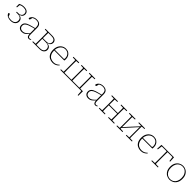

<svg xmlns="http://www.w3.org/2000/svg" viewBox="670 -2657 4963 4963"><g transform="rotate(45 3151.5 -175.0)"><path d="M208 13Q147 13 99 -11.5Q51 -36 34 -86Q38 -105 57 -105Q77 -105 84 -83L101 -33Q124 -20 150 -15Q176 -10 207 -10Q279 -10 317 -43Q355 -76 355 -131Q355 -185 320 -214.5Q285 -244 211 -244H163V-268H205Q273 -268 306 -295Q339 -322 339 -372Q339 -419 306 -444.5Q273 -470 203 -470Q144 -470 96 -444L87 -350H63V-454Q93 -472 128 -482.5Q163 -493 206 -493Q286 -493 327 -461.5Q368 -430 368 -372Q368 -326 338.5 -295Q309 -264 250 -257Q316 -251 351.5 -218Q387 -185 387 -129Q387 -71 341.5 -29Q296 13 208 13Z M875 11Q840 11 822.5 -14.5Q805 -40 801 -92H798Q758 -43 717 -15Q676 13 620 13Q562 13 525 -19.5Q488 -52 488 -110Q488 -166 525.5 -202Q563 -238 635 -260Q676 -273 718 -283.5Q760 -294 800 -304V-329Q800 -410 769 -440.5Q738 -471 674 -471Q642 -471 615 -463Q588 -455 564 -440L548 -376Q543 -355 523 -355Q504 -355 499 -376Q517 -434 562.5 -463.5Q608 -493 675 -493Q750 -493 790 -456.5Q830 -420 830 -343V-109Q830 -52 844 -33Q858 -14 883 -14Q897 -14 907.5 -18Q918 -22 928 -29L939 -14Q928 -4 911.5 3.5Q895 11 875 11ZM518 -114Q518 -67 547 -40.5Q576 -14 628 -14Q674 -14 712.5 -40Q751 -66 800 -118V-284Q761 -274 719.5 -262.5Q678 -251 638 -237Q579 -216 548.5 -186.5Q518 -157 518 -114Z M1124 -213Q1124 -170 1124.5 -117Q1125 -64 1126 -23H1248Q1322 -23 1356.5 -51.5Q1391 -80 1391 -129Q1391 -177 1358.5 -208.5Q1326 -240 1244 -240H1124ZM999 0V-23L1093 -27Q1094 -68 1094.5 -120Q1095 -172 1095 -213V-267Q1095 -308 1094.5 -360.5Q1094 -413 1093 -453L999 -457V-480H1242Q1324 -480 1362 -448.5Q1400 -417 1400 -364Q1400 -321 1371.5 -290.5Q1343 -260 1279 -252Q1423 -242 1423 -128Q1423 -76 1382.5 -38Q1342 0 1253 0ZM1237 -457H1126Q1125 -417 1124.5 -364.5Q1124 -312 1124 -262H1240Q1369 -262 1369 -363Q1369 -407 1338.5 -432Q1308 -457 1237 -457Z M1739 -470Q1689 -470 1648.5 -443.5Q1608 -417 1583 -371.5Q1558 -326 1554 -267H1885Q1899 -270 1899 -303Q1899 -348 1881 -386Q1863 -424 1827.5 -447Q1792 -470 1739 -470ZM1751 13Q1686 13 1633.5 -14.5Q1581 -42 1551 -97.5Q1521 -153 1521 -238Q1521 -318 1550.5 -375Q1580 -432 1630 -462.5Q1680 -493 1739 -493Q1800 -493 1842.5 -466.5Q1885 -440 1907 -396.5Q1929 -353 1929 -301Q1929 -283 1927.5 -269Q1926 -255 1924 -244H1553Q1554 -165 1580 -114Q1606 -63 1651.5 -38.5Q1697 -14 1754 -14Q1807 -14 1846 -33Q1885 -52 1915 -83L1928 -70Q1900 -35 1855 -11Q1810 13 1751 13Z M2609 -457V-480H2821V-457L2727 -453Q2726 -413 2726 -360.5Q2726 -308 2726 -267V-213Q2726 -170 2726 -117Q2726 -64 2727 -23H2825L2824 143H2800L2790 0H2022V-23L2116 -27Q2117 -68 2117.5 -120Q2118 -172 2118 -213V-267Q2118 -308 2117.5 -360.5Q2117 -413 2116 -453L2022 -457V-480H2234V-457L2149 -453Q2148 -413 2147.5 -360.5Q2147 -308 2147 -267V-213Q2147 -170 2147.5 -117Q2148 -64 2149 -23H2405Q2406 -64 2406.5 -117Q2407 -170 2407 -213V-267Q2407 -308 2406.5 -360.5Q2406 -413 2405 -453L2320 -457V-480H2524V-457L2438 -453Q2437 -413 2436.5 -360.5Q2436 -308 2436 -267V-213Q2436 -170 2436.5 -117Q2437 -64 2438 -23H2695Q2696 -64 2696 -117Q2696 -170 2696 -213V-267Q2696 -308 2696 -360.5Q2696 -413 2695 -453Z M3306 11Q3271 11 3253.5 -14.5Q3236 -40 3232 -92H3229Q3189 -43 3148 -15Q3107 13 3051 13Q2993 13 2956 -19.5Q2919 -52 2919 -110Q2919 -166 2956.5 -202Q2994 -238 3066 -260Q3107 -273 3149 -283.5Q3191 -294 3231 -304V-329Q3231 -410 3200 -440.5Q3169 -471 3105 -471Q3073 -471 3046 -463Q3019 -455 2995 -440L2979 -376Q2974 -355 2954 -355Q2935 -355 2930 -376Q2948 -434 2993.5 -463.5Q3039 -493 3106 -493Q3181 -493 3221 -456.5Q3261 -420 3261 -343V-109Q3261 -52 3275 -33Q3289 -14 3314 -14Q3328 -14 3338.5 -18Q3349 -22 3359 -29L3370 -14Q3359 -4 3342.5 3.5Q3326 11 3306 11ZM2949 -114Q2949 -67 2978 -40.5Q3007 -14 3059 -14Q3105 -14 3143.5 -40Q3182 -66 3231 -118V-284Q3192 -274 3150.5 -262.5Q3109 -251 3069 -237Q3010 -216 2979.5 -186.5Q2949 -157 2949 -114Z M3768 -457V-480H3988V-457L3894 -453Q3893 -413 3892.5 -360.5Q3892 -308 3892 -267V-213Q3892 -172 3892.5 -120Q3893 -68 3894 -27L3988 -23V0H3768V-23L3861 -27Q3862 -68 3862.5 -124.5Q3863 -181 3863 -239H3555Q3555 -179 3555.5 -123.5Q3556 -68 3557 -27L3650 -23V0H3430V-23L3524 -27Q3525 -68 3525.5 -120Q3526 -172 3526 -213V-267Q3526 -308 3525.5 -360.5Q3525 -413 3524 -453L3430 -457V-480H3650V-457L3557 -453Q3556 -413 3555.5 -361.5Q3555 -310 3555 -262H3863Q3863 -310 3862.5 -361.5Q3862 -413 3861 -453Z M4418 -457V-480H4640V-457L4545 -453Q4544 -413 4544 -360.5Q4544 -308 4544 -267V-213Q4544 -172 4544 -120Q4544 -68 4545 -27L4640 -23V0H4418V-23L4516 -27L4517 -403L4357 -226L4197 -53V-27L4294 -23V0H4074V-23L4168 -27Q4169 -68 4169.5 -120Q4170 -172 4170 -213V-267Q4170 -308 4169.5 -360.5Q4169 -413 4168 -453L4074 -457V-480H4294V-457L4198 -453L4197 -83L4352 -254L4517 -433V-453Z M4957 -470Q4907 -470 4866.5 -443.5Q4826 -417 4801 -371.5Q4776 -326 4772 -267H5103Q5117 -270 5117 -303Q5117 -348 5099 -386Q5081 -424 5045.5 -447Q5010 -470 4957 -470ZM4969 13Q4904 13 4851.5 -14.5Q4799 -42 4769 -97.5Q4739 -153 4739 -238Q4739 -318 4768.5 -375Q4798 -432 4848 -462.5Q4898 -493 4957 -493Q5018 -493 5060.5 -466.5Q5103 -440 5125 -396.5Q5147 -353 5147 -301Q5147 -283 5145.5 -269Q5144 -255 5142 -244H4771Q4772 -165 4798 -114Q4824 -63 4869.5 -38.5Q4915 -14 4972 -14Q5025 -14 5064 -33Q5103 -52 5133 -83L5146 -70Q5118 -35 5073 -11Q5028 13 4969 13Z M5233 -329 5241 -480H5698L5706 -329H5682L5666 -457H5486Q5485 -416 5484.5 -363Q5484 -310 5484 -267V-213Q5484 -172 5484.5 -120Q5485 -68 5486 -27L5589 -23V0H5350V-23L5453 -27Q5454 -68 5454.5 -120Q5455 -172 5455 -213V-267Q5455 -310 5454.5 -363Q5454 -416 5453 -457H5274L5257 -329Z M6023 13Q5966 13 5914.5 -14.5Q5863 -42 5830.5 -98Q5798 -154 5798 -239Q5798 -324 5830.5 -380Q5863 -436 5914.5 -464.5Q5966 -493 6023 -493Q6080 -493 6131 -464.5Q6182 -436 6214.5 -380Q6247 -324 6247 -239Q6247 -154 6214.5 -98Q6182 -42 6131 -14.5Q6080 13 6023 13ZM6023 -10Q6079 -10 6122 -37Q6165 -64 6190 -115Q6215 -166 6215 -238Q6215 -311 6190 -362.5Q6165 -414 6122 -442Q6079 -470 6023 -470Q5967 -470 5923.5 -442.5Q5880 -415 5855 -363.5Q5830 -312 5830 -239Q5830 -167 5855 -116Q5880 -65 5923.5 -37.5Q5967 -10 6023 -10Z"/></g></svg>

Font: Source Serif 4 SmText ExtraLight
Style: Regular
Weight: 200
Designer: Frank Grießhammer
Foundry: Adobe
Version: Version 4.005;hotconv 1.1.0;makeotfexe 2.6.0